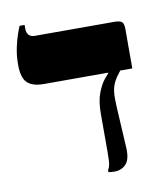

<svg xmlns="http://www.w3.org/2000/svg" viewBox="-72 -657 618 721"><g transform="rotate(-10 237.5 -296.5)"><path d="M102 -366Q60 -366 40 -385Q20 -404 20 -454Q20 -489 26.5 -519Q33 -549 40.5 -570Q48 -591 51 -597H70V-581Q70 -568 77.5 -559Q85 -550 101 -550H404Q426 -550 433 -543Q440 -536 440 -516V-366ZM307 4Q301 4 295 3.5Q289 3 284 2V-6Q289 -13 291.5 -25Q294 -37 294 -75V-218Q294 -268 306.5 -299Q319 -330 332 -345.5Q345 -361 348 -364V-397H394V-366Q377 -345 368.5 -328.5Q360 -312 357.5 -291.5Q355 -271 357 -236L366 -75Q368 -32 351 -14Q334 4 307 4Z"/></g></svg>

Font: Frank Ruhl Libre Black
Style: Regular
Weight: 900
Designer: Yanek Iontef
Foundry: Fontef
Version: Version 6.004